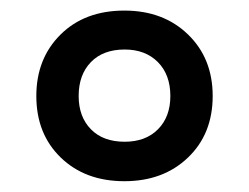

<svg xmlns="http://www.w3.org/2000/svg" viewBox="-20 -744 468 361"><path d="M213.9 -403.3Q140.1 -403.3 94.2 -447.8Q48.3 -492.2 48.3 -563.5Q48.3 -633.8 93.8 -679Q139.2 -724.1 213.9 -724.1Q287.1 -724.1 333.5 -679.2Q379.9 -634.3 379.9 -563.5Q379.9 -492.2 333.5 -447.8Q287.1 -403.3 213.9 -403.3ZM214.4 -477.5Q253.9 -477.5 277.1 -501Q300.3 -524.4 300.3 -563.5Q300.3 -603.5 276.9 -627.2Q253.4 -650.9 214.4 -650.9Q173.8 -650.9 150.9 -627.2Q127.9 -603.5 127.9 -563.5Q127.9 -524.4 150.9 -501Q173.8 -477.5 214.4 -477.5Z"/></svg>

Font: Open Sans SemiBold
Style: Italic
Weight: 600
Italic angle: -12°
Designer: Monotype Design Team
Foundry: Monotype Imaging Inc.
Version: Version 3.003; ttfautohint (v1.8.4)